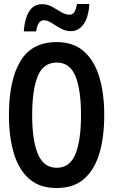

<svg xmlns="http://www.w3.org/2000/svg" viewBox="-20 -938 570 967"><path d="M265 9Q179 9 126.5 -37.5Q74 -84 49.5 -166.5Q25 -249 25 -359Q25 -533 82.5 -629.5Q140 -726 265 -726Q350 -726 402.5 -679.5Q455 -633 480 -550.5Q505 -468 505 -358Q505 -248 480.5 -165.5Q456 -83 403.5 -37Q351 9 265 9ZM266 -93Q332 -93 360 -162Q388 -231 388 -358Q388 -488 359.5 -555.5Q331 -623 266 -623Q198 -623 170 -554Q142 -485 142 -358Q142 -231 171 -162Q200 -93 266 -93ZM100 -780Q102 -815 111.5 -846.5Q121 -878 140.5 -897.5Q160 -917 192 -917Q219 -917 242.5 -904Q266 -891 287.5 -877.5Q309 -864 329 -864Q347 -864 355 -878Q363 -892 368 -918H430Q426 -851 401 -816Q376 -781 337 -781Q311 -781 286.5 -794.5Q262 -808 240.5 -822Q219 -836 201 -836Q170 -836 162 -780Z"/></svg>

Font: Noto Sans Mono Condensed SemiBold
Style: Regular
Weight: 600
Width: 3
Designer: Monotype Design Team
Foundry: Monotype Imaging Inc.
Version: Version 2.014